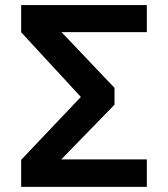

<svg xmlns="http://www.w3.org/2000/svg" viewBox="-20 -729 655 749"><path d="M426.7 -320.5 219 -107.2H552.8V0H62.6V-105.6L295.4 -350.8L62.6 -603.1V-709.2H552.8V-603.6H220L426.7 -386.2Z"/></svg>

Font: Fira Code SemiBold
Style: Regular
Weight: 600
Designer: Carrois Corporate, Edenspiekermann AG, Nikita Prokopov
Foundry: Carrois Corporate, Edenspiekermann AG, Nikita Prokopov
Version: Version 6.002